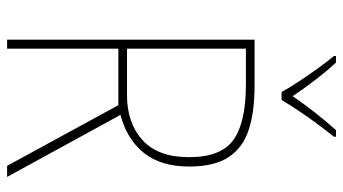

<svg xmlns="http://www.w3.org/2000/svg" viewBox="-238 -818 989 554"><g transform="rotate(90 257.0 -540.5)"><path d="M228 -780Q303 -780 354.5 -763Q406 -746 433 -705Q460 -664 460 -591Q460 -510 421 -461Q382 -412 311 -393L490 -66H458L283 -387H120V-66H94V-780ZM224 -755H120V-412H255Q334 -412 383.5 -456.5Q433 -501 433 -591Q433 -684 382.5 -719.5Q332 -755 224 -755ZM245 -858Q233 -880 214.5 -908Q196 -936 176.5 -963Q157 -990 141 -1009V-1015H160Q185 -988 211 -954Q237 -920 257 -890Q300 -953 355 -1015H374V-1009Q357 -988 337 -961Q317 -934 299 -907Q281 -880 268 -858Z"/></g></svg>

Font: Noto Sans Malayalam UI SemiCondensed Thin
Style: Regular
Weight: 100
Width: 4
Designer: Jelle Bosma - Monotype Design Team
Foundry: Monotype Imaging Inc.
Version: Version 2.104; ttfautohint (v1.8.4.7-5d5b)